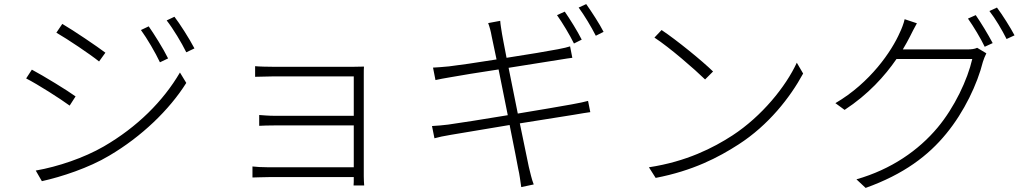

<svg xmlns="http://www.w3.org/2000/svg" viewBox="-20 -863 5040 940"><path d="M708 -734 670 -716C700 -675 741 -605 763 -558L803 -577C779 -626 732 -700 708 -734ZM834 -781 796 -763C828 -722 869 -654 892 -607L932 -626C907 -674 859 -749 834 -781ZM285 -746 256 -703C310 -672 422 -597 465 -562L496 -605C458 -634 340 -714 285 -746ZM155 -28 185 24C280 3 415 -41 515 -101C673 -194 809 -325 892 -457L861 -508C779 -368 652 -241 488 -146C391 -90 264 -47 155 -28ZM136 -522 108 -479C165 -450 276 -379 321 -346L350 -391C312 -419 191 -493 136 -522Z M1763 45C1762 32 1761 16 1761 0V-497C1761 -514 1761 -528 1762 -537C1750 -537 1732 -536 1709 -536H1319C1298 -536 1244 -537 1229 -539V-487C1243 -487 1298 -489 1319 -489H1712V-296H1326C1294 -296 1264 -299 1249 -300V-247C1266 -248 1294 -249 1327 -249H1712V-44H1296C1262 -44 1233 -46 1216 -48V6C1233 6 1264 4 1297 4H1712C1712 23 1712 37 1711 45Z M2828 -669C2807 -711 2770 -770 2745 -806L2707 -789C2734 -751 2770 -691 2790 -650ZM2470 -531 2722 -571C2747 -575 2771 -579 2782 -580L2771 -636C2758 -632 2740 -627 2712 -622C2666 -613 2564 -596 2460 -580C2448 -643 2439 -688 2438 -696C2435 -717 2430 -742 2429 -761L2370 -750C2377 -731 2383 -710 2387 -686C2389 -677 2398 -633 2411 -572C2313 -556 2220 -543 2178 -538C2146 -535 2122 -533 2100 -532L2112 -471C2130 -475 2155 -480 2186 -485C2229 -493 2322 -508 2421 -523L2466 -299C2345 -279 2226 -260 2174 -253C2151 -250 2117 -247 2095 -246L2107 -186C2128 -192 2152 -197 2188 -203C2239 -212 2355 -231 2475 -251C2497 -143 2514 -54 2517 -37C2524 -8 2527 21 2532 53L2593 40C2583 15 2576 -18 2569 -46C2565 -63 2547 -152 2525 -259C2629 -276 2730 -292 2789 -301C2826 -307 2852 -312 2870 -314L2859 -369C2841 -364 2817 -359 2779 -352C2725 -342 2623 -325 2515 -307ZM2813 -826C2841 -788 2874 -733 2897 -688L2935 -707C2916 -745 2876 -806 2850 -843Z M3219 -716 3184 -679C3259 -630 3382 -523 3432 -474L3471 -513C3418 -565 3290 -669 3219 -716ZM3157 -44 3190 8C3372 -27 3497 -92 3596 -156C3742 -250 3848 -385 3912 -503L3881 -556C3827 -439 3710 -294 3566 -200C3472 -139 3341 -72 3157 -44Z M4400 -621C4413 -643 4425 -664 4435 -684C4444 -702 4457 -728 4469 -749L4409 -769C4405 -749 4393 -719 4386 -705C4346 -613 4241 -458 4070 -358L4115 -325C4230 -400 4312 -491 4369 -574H4740C4717 -473 4653 -337 4570 -238C4477 -127 4344 -34 4173 15L4218 57C4405 -10 4525 -101 4613 -209C4701 -316 4765 -452 4792 -560C4795 -570 4803 -591 4809 -602L4764 -629C4752 -623 4736 -621 4712 -621ZM4719 -772C4746 -734 4782 -674 4801 -634L4840 -652C4818 -694 4782 -753 4757 -789ZM4824 -809C4853 -772 4886 -716 4908 -672L4947 -690C4927 -728 4888 -790 4861 -826Z"/></svg>

Font: Genne Gothic Light
Style: Regular
Weight: 300
Designer: Ryoko NISHIZUKA (kana & ideographs); Paul D. Hunt (Latin, Greek & Cyrillic); Wenlong ZHANG (bopomofo); Sandoll Communica
Foundry: Adobe Systems Incorporated
Version: Version 1.004;PS 1.004;hotconv 16.6.51;makeotf.lib2.5.65220